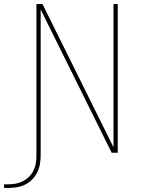

<svg xmlns="http://www.w3.org/2000/svg" viewBox="-81 -755 701 949"><path d="M-61 174V156H-40Q-21 156 -2.5 152.5Q16 149 32.5 140.5Q49 132 62.5 118.5Q76 105 84.5 88Q93 71 96 52.5Q99 34 99 15V-735H129L480 -27V-735H501V0H471L120 -708V15Q120 36 116 57.5Q112 79 102.5 98Q93 117 77.5 132.5Q62 148 43 157.5Q24 167 2.5 170.5Q-19 174 -40 174Z"/></svg>

Font: Iosevka SS04 Thin Extended
Style: Regular
Weight: 100
Width: 7
Monospace: yes
Designer: Belleve Invis
Foundry: Belleve Invis
Version: Version 19.0.0; ttfautohint (v1.8.4)